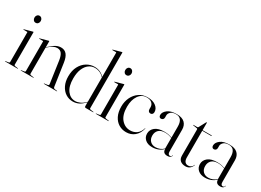

<svg xmlns="http://www.w3.org/2000/svg" viewBox="-24 -1411 2862 2102"><g transform="rotate(30 1407.0 -360.0)"><path d="M104 -533.5Q86.5 -533.5 75.8 -546.2Q65 -559 65 -577.5Q65 -596.5 76.2 -609.2Q87.5 -622 104 -622Q121.5 -622 132.8 -609Q144 -596 144 -577.5Q144 -559 132.8 -546.2Q121.5 -533.5 104 -533.5ZM136 -431.5V-23Q136 -12.5 148 -10.5L183.5 -5.5Q188 -5.5 188 -2.5Q188 0 184.5 0H27Q24 0 24 -2.5Q24 -4 28 -5L66 -10.5Q78 -12.5 78 -22.5V-397Q78 -401.5 73 -401.5H27.5Q25 -401.5 25 -404Q25 -406 28 -407.5L125.5 -434.5Q129.5 -436 132 -436Q136 -436 136 -431.5Z M335 -431.5V-357L343 -365Q389.5 -407.5 420.5 -423.5Q451.5 -439.5 482.5 -439.5Q529 -439.5 555.2 -407.5Q581.5 -375.5 591 -310L632 -29Q634.5 -11 650.5 -9L680 -5Q683.5 -4.5 683.5 -2.5Q683.5 0 680 0H519.5Q515.5 0 515.5 -2.5Q515.5 -5 520.5 -5.5L558 -10.5Q576 -13 573.5 -29L534 -305Q525.5 -361.5 505.8 -387.5Q486 -413.5 448.5 -413.5Q402 -413.5 346 -361.5L335 -351.5V-23Q335 -12.5 347 -10.5L382.5 -5.5Q387 -5.5 387 -2.5Q387 0 383.5 0H226Q223 0 223 -2.5Q223 -4 227 -5L265 -10.5Q277 -12.5 277 -22.5V-397Q277 -401.5 272 -401.5H226.5Q224 -401.5 224 -404Q224 -406 227 -407.5L324.5 -434.5Q328.5 -436 331 -436Q335 -436 335 -431.5Z M707 -205Q707 -279 735 -331.5Q763 -384 808.5 -411.8Q854 -439.5 906.5 -439.5Q946.5 -439.5 978 -424.8Q1009.5 -410 1032 -385.5V-690Q1032 -695 1027 -695H981.5Q979 -695 979 -697.5Q979 -700 982 -701L1079.5 -728Q1083.5 -729.5 1086 -729.5Q1090 -729.5 1090 -725V-23Q1090 -12.5 1102 -10.5L1137.5 -5.5Q1142 -5.5 1142 -2.5Q1142 0 1138.5 0H1046.5Q1032 0 1032 -18V-64Q991.5 -21.5 957.8 -5.8Q924 10 886 10Q836 10 795.2 -16.5Q754.5 -43 730.8 -91.5Q707 -140 707 -205ZM765.5 -212Q765.5 -114.5 805.2 -61Q845 -7.5 906.5 -7.5Q934 -7.5 967 -21.8Q1000 -36 1032 -71V-378Q1011.5 -402 981.8 -416.5Q952 -431 915 -431Q874.5 -431 840.5 -406.2Q806.5 -381.5 786 -332.8Q765.5 -284 765.5 -212Z M1252 -533.5Q1234.5 -533.5 1223.8 -546.2Q1213 -559 1213 -577.5Q1213 -596.5 1224.2 -609.2Q1235.5 -622 1252 -622Q1269.5 -622 1280.8 -609Q1292 -596 1292 -577.5Q1292 -559 1280.8 -546.2Q1269.5 -533.5 1252 -533.5ZM1284 -431.5V-23Q1284 -12.5 1296 -10.5L1331.5 -5.5Q1336 -5.5 1336 -2.5Q1336 0 1332.5 0H1175Q1172 0 1172 -2.5Q1172 -4 1176 -5L1214 -10.5Q1226 -12.5 1226 -22.5V-397Q1226 -401.5 1221 -401.5H1175.5Q1173 -401.5 1173 -404Q1173 -406 1176 -407.5L1273.5 -434.5Q1277.5 -436 1280 -436Q1284 -436 1284 -431.5Z M1721 -337Q1721 -321 1712.2 -311.2Q1703.5 -301.5 1689.5 -301.5Q1674.5 -301.5 1665.5 -311.2Q1656.5 -321 1656.5 -339V-362Q1656.5 -394.5 1633.2 -414.8Q1610 -435 1569 -435Q1506 -435 1468.2 -380.2Q1430.5 -325.5 1430.5 -238.5Q1430.5 -137 1476 -83.5Q1521.5 -30 1588 -30Q1634.5 -30 1669.5 -55.2Q1704.5 -80.5 1719.5 -132Q1720.5 -134.5 1722 -134Q1724.5 -134 1723.5 -131Q1707 -62.5 1663.2 -26.8Q1619.5 9 1559 9Q1507.5 9 1465.8 -16.2Q1424 -41.5 1399.5 -90.2Q1375 -139 1375 -209.5Q1375 -273 1400.2 -325.5Q1425.5 -378 1470.8 -409.2Q1516 -440.5 1576 -440.5Q1643.5 -440.5 1682.2 -410.2Q1721 -380 1721 -337Z M1767.5 -94.5Q1767.5 -142.5 1807.2 -174.5Q1847 -206.5 1924 -206.5Q1955.5 -206.5 1978.8 -201.5Q2002 -196.5 2021 -189.5V-326Q2021 -435.5 1938 -435.5Q1892 -435.5 1871.2 -414.5Q1850.5 -393.5 1850.5 -372.5V-344Q1850.5 -328 1840.8 -319Q1831 -310 1817 -310Q1805.5 -310 1797.8 -318.2Q1790 -326.5 1790 -342.5Q1790 -379 1829.8 -409.8Q1869.5 -440.5 1944 -440.5Q2012.5 -440.5 2045.8 -408.5Q2079 -376.5 2079 -321V-49.5Q2079 -26 2086 -16.5Q2093 -7 2104 -7Q2126.5 -7 2129 -27.5Q2129.5 -30 2131.5 -30Q2133 -30 2133 -27.5Q2133 -17 2120.5 -4.5Q2108 8 2080.5 8Q2023.5 8 2023.5 -46Q1999.5 -19.5 1964 -5.5Q1928.5 8.5 1888.5 8.5Q1833 8.5 1800.2 -20.2Q1767.5 -49 1767.5 -94.5ZM1828 -104Q1828 -61 1853.2 -35.2Q1878.5 -9.5 1920 -9.5Q1947.5 -9.5 1974.2 -19.8Q2001 -30 2021 -50.5V-185Q2002 -192 1981 -196.8Q1960 -201.5 1935 -201.5Q1882 -201.5 1855 -174.5Q1828 -147.5 1828 -104Z M2211.5 -416 2162 -424Q2158 -424.5 2158 -427Q2158 -429.5 2160.5 -429.5H2208.5Q2217.5 -429.5 2220 -436L2266.5 -523Q2269.5 -526.5 2272 -526.5Q2275.5 -526.5 2275.5 -523V-429.5H2389.5Q2393.5 -429.5 2393.5 -426.5Q2393.5 -422 2384 -422H2275.5V-86Q2275.5 -49.5 2290.2 -31.8Q2305 -14 2330.5 -14Q2374 -14 2391 -57.5Q2392 -59.5 2393.2 -59Q2394.5 -58.5 2394 -56Q2370 7.5 2310 7.5Q2268 7.5 2243.5 -13.2Q2219 -34 2219 -77V-406.5Q2219 -415 2211.5 -416Z M2435.5 -94.5Q2435.5 -142.5 2475.2 -174.5Q2515 -206.5 2592 -206.5Q2623.5 -206.5 2646.8 -201.5Q2670 -196.5 2689 -189.5V-326Q2689 -435.5 2606 -435.5Q2560 -435.5 2539.2 -414.5Q2518.5 -393.5 2518.5 -372.5V-344Q2518.5 -328 2508.8 -319Q2499 -310 2485 -310Q2473.5 -310 2465.8 -318.2Q2458 -326.5 2458 -342.5Q2458 -379 2497.8 -409.8Q2537.5 -440.5 2612 -440.5Q2680.5 -440.5 2713.8 -408.5Q2747 -376.5 2747 -321V-49.5Q2747 -26 2754 -16.5Q2761 -7 2772 -7Q2794.5 -7 2797 -27.5Q2797.5 -30 2799.5 -30Q2801 -30 2801 -27.5Q2801 -17 2788.5 -4.5Q2776 8 2748.5 8Q2691.5 8 2691.5 -46Q2667.5 -19.5 2632 -5.5Q2596.5 8.5 2556.5 8.5Q2501 8.5 2468.2 -20.2Q2435.5 -49 2435.5 -94.5ZM2496 -104Q2496 -61 2521.2 -35.2Q2546.5 -9.5 2588 -9.5Q2615.5 -9.5 2642.2 -19.8Q2669 -30 2689 -50.5V-185Q2670 -192 2649 -196.8Q2628 -201.5 2603 -201.5Q2550 -201.5 2523 -174.5Q2496 -147.5 2496 -104Z"/></g></svg>

Font: Fraunces 144pt S000 Light
Style: Regular
Weight: 300
Version: Version 1.000; ttfautohint (v1.8.3)